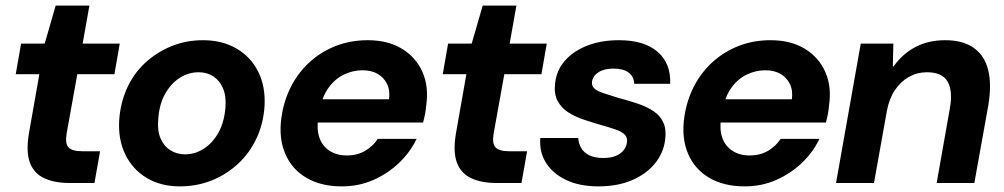

<svg xmlns="http://www.w3.org/2000/svg" viewBox="-20 -651 3571 683"><path d="M228 0Q173 0 136.5 -17.5Q100 -35 86 -73.5Q72 -112 83 -177L120 -387H36L55 -496H139L178 -631H298L274 -496H406L387 -387H255L217 -176Q211 -140 224 -126.5Q237 -113 272 -113H336L316 0Z M620 12Q552 12 502 -18Q452 -48 426 -101Q400 -154 404 -223Q408 -284 431.5 -336.5Q455 -389 496 -427Q537 -465 589.5 -486.5Q642 -508 702 -508Q770 -508 821 -478.5Q872 -449 898.5 -396Q925 -343 921 -273Q917 -212 893 -160Q869 -108 828 -69.5Q787 -31 734 -9.5Q681 12 620 12ZM638 -102Q675 -102 706.5 -123Q738 -144 758 -181Q778 -218 782 -269Q785 -310 773 -337.5Q761 -365 738.5 -379.5Q716 -394 687 -394Q650 -394 618.5 -373.5Q587 -353 566.5 -315.5Q546 -278 543 -227Q539 -187 551 -159Q563 -131 586 -116.5Q609 -102 638 -102Z M1196 12Q1122 12 1070 -18.5Q1018 -49 994.5 -104.5Q971 -160 981 -232Q989 -291 1014.5 -341.5Q1040 -392 1081 -429.5Q1122 -467 1174.5 -487.5Q1227 -508 1288 -508Q1360 -508 1410 -477.5Q1460 -447 1483 -394.5Q1506 -342 1496 -275Q1495 -261 1492 -245.5Q1489 -230 1485 -215H1073L1088 -298H1364Q1368 -330 1356.5 -353Q1345 -376 1323 -388.5Q1301 -401 1269 -401Q1235 -401 1203 -385.5Q1171 -370 1148.5 -338.5Q1126 -307 1117 -259L1112 -230Q1106 -190 1116.5 -160.5Q1127 -131 1152.5 -114.5Q1178 -98 1214 -98Q1251 -98 1279 -114.5Q1307 -131 1324 -157H1462Q1439 -109 1399 -71Q1359 -33 1307.5 -10.5Q1256 12 1196 12Z M1747 0Q1692 0 1655.5 -17.5Q1619 -35 1605 -73.5Q1591 -112 1602 -177L1639 -387H1555L1574 -496H1658L1697 -631H1817L1793 -496H1925L1906 -387H1774L1736 -176Q1730 -140 1743 -126.5Q1756 -113 1791 -113H1855L1835 0Z M2109 12Q2042 12 1994.5 -10.5Q1947 -33 1922.5 -71.5Q1898 -110 1902 -160H2037Q2038 -141 2047.5 -124.5Q2057 -108 2076.5 -98.5Q2096 -89 2126 -89Q2152 -89 2169.5 -96Q2187 -103 2197.5 -115.5Q2208 -128 2210 -143Q2213 -162 2202 -172.5Q2191 -183 2169.5 -190.5Q2148 -198 2119 -206Q2088 -215 2056.5 -225.5Q2025 -236 2000.5 -252Q1976 -268 1963 -293Q1950 -318 1955 -357Q1960 -401 1989.5 -435Q2019 -469 2068.5 -488.5Q2118 -508 2182 -508Q2272 -508 2319.5 -466.5Q2367 -425 2364 -353H2236Q2235 -379 2216 -393Q2197 -407 2163 -407Q2129 -407 2109 -394Q2089 -381 2086 -361Q2084 -346 2094 -336.5Q2104 -327 2125.5 -320Q2147 -313 2179 -303Q2217 -293 2249.5 -282Q2282 -271 2305.5 -255Q2329 -239 2340 -214.5Q2351 -190 2346 -153Q2340 -106 2309 -68.5Q2278 -31 2227 -9.5Q2176 12 2109 12Z M2629 12Q2555 12 2503 -18.5Q2451 -49 2427.5 -104.5Q2404 -160 2414 -232Q2422 -291 2447.5 -341.5Q2473 -392 2514 -429.5Q2555 -467 2607.5 -487.5Q2660 -508 2721 -508Q2793 -508 2843 -477.5Q2893 -447 2916 -394.5Q2939 -342 2929 -275Q2928 -261 2925 -245.5Q2922 -230 2918 -215H2506L2521 -298H2797Q2801 -330 2789.5 -353Q2778 -376 2756 -388.5Q2734 -401 2702 -401Q2668 -401 2636 -385.5Q2604 -370 2581.5 -338.5Q2559 -307 2550 -259L2545 -230Q2539 -190 2549.5 -160.5Q2560 -131 2585.5 -114.5Q2611 -98 2647 -98Q2684 -98 2712 -114.5Q2740 -131 2757 -157H2895Q2872 -109 2832 -71Q2792 -33 2740.5 -10.5Q2689 12 2629 12Z M2954 0 3042 -496H3158L3156 -415H3159Q3190 -459 3236 -483.5Q3282 -508 3343 -508Q3405 -508 3443.5 -481Q3482 -454 3495 -403Q3508 -352 3496 -278L3446 0H3312L3359 -266Q3370 -327 3351 -360.5Q3332 -394 3277 -394Q3243 -394 3213.5 -377.5Q3184 -361 3163.5 -330.5Q3143 -300 3135 -257L3089 0Z"/></svg>

Font: DM Sans 36pt
Style: Bold Italic
Weight: 700
Italic angle: -10°
Designer: Colophon Foundry, Jonny Pinhorn
Foundry: Colophon Foundry
Version: Version 4.004;gftools[0.9.30]